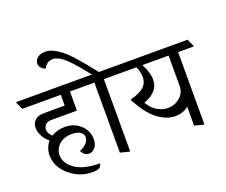

<svg xmlns="http://www.w3.org/2000/svg" viewBox="-180 -1179 1741 1481"><g transform="rotate(-20 690.5 -438.5)"><path d="M391.6 -584.5V-431.2L387.7 -427.2H185.1Q147.9 -427.2 132.3 -409.7Q116.7 -392.1 116.7 -371.1Q116.7 -354.5 125 -339.4Q133.3 -324.2 148.4 -311Q172.4 -326.2 200.9 -333.7Q229.5 -341.3 258.3 -341.3Q336.4 -341.3 387.5 -293.2Q438.5 -245.1 438.5 -177.7Q438.5 -132.3 416.7 -107.7Q395 -83 366.2 -83Q351.1 -83 336.2 -92Q321.3 -101.1 306.6 -126Q346.2 -144 365.5 -165.5Q384.8 -187 384.8 -210.9Q384.8 -237.8 361.3 -254.6Q337.9 -271.5 293 -271.5Q226.1 -271.5 187 -235.4Q147.9 -199.2 147.9 -148.4Q147.9 -81.1 218.8 -32.7Q289.6 15.6 418.9 15.6Q418.9 36.1 402.1 48.1Q385.3 60.1 343.8 60.1Q238.3 60.1 156.5 -10.3Q74.7 -80.6 74.7 -173.8Q74.7 -206.1 85.7 -234.1Q96.7 -262.2 114.7 -282.7Q81.1 -310.1 63.5 -344.7Q45.9 -379.4 45.9 -410.2Q45.9 -445.8 70.3 -470.9Q94.7 -496.1 145 -496.1H312.5Q314.5 -496.1 315.4 -497.1Q316.4 -498 316.4 -500V-584.5H0L-27.3 -645L-24.4 -649.4H491.2L518.6 -588.9L515.6 -584.5Z M669.9 -584.5V5.9L665.5 9.3L591.8 -9.3V-584.5H491.2L463.9 -645L466.8 -649.4H595.7Q487.8 -785.2 439.5 -825Q391.1 -864.7 353 -864.7Q326.2 -864.7 307.4 -851.8Q288.6 -838.9 276.4 -814.5Q255.4 -821.3 241.7 -836.9Q228 -852.5 228 -873Q228 -898.9 252 -918.7Q275.9 -938.5 319.3 -938.5Q368.7 -938.5 438.2 -887.2Q507.8 -835.9 652.3 -649.4H771L798.3 -588.9L795.4 -584.5Z M1279.3 5.9 1274.9 9.3 1201.2 -9.3V-163.1Q1176.3 -145 1149.7 -136.2Q1123 -127.4 1092.3 -127.4Q1018.6 -127.4 946.3 -183.1Q874 -238.8 811 -361.3L813.5 -366.2Q895 -389.2 926.3 -419.9Q957.5 -450.7 957.5 -496.6Q957.5 -520.5 951.4 -543.7Q945.3 -566.9 936.5 -584.5H771L743.7 -645L746.6 -649.4H1380.4L1407.7 -588.9L1404.8 -584.5H1279.3ZM985.8 -584.5Q1003.4 -552.2 1014.6 -518.3Q1025.9 -484.4 1025.9 -452.1Q1025.9 -399.9 994.1 -364.3Q962.4 -328.6 901.4 -306.6Q934.1 -251.5 976.6 -228.5Q1019 -205.6 1058.6 -205.6Q1113.8 -205.6 1157.5 -241.7Q1201.2 -277.8 1201.2 -336.9V-584.5Z"/></g></svg>

Font: Sitara
Style: Regular
Weight: 400
Designer: Neelakash Kshetrimayum
Foundry: Neelakash Kshetrimayum
Version: Version 1.000;PS Version 1.000;PS 1.0;hotconv 1.;hotconv 1.0